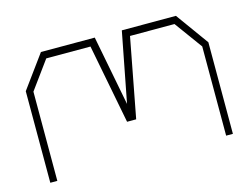

<svg xmlns="http://www.w3.org/2000/svg" viewBox="-73 -596 928 713"><g transform="rotate(-15 391.0 -239.0)"><path d="M716 0V-343L638 -450H467L409 -145H374L315 -450H145L67 -343V0H40V-352L132 -478H339L391 -209L443 -478H651L742 -352V0Z"/></g></svg>

Font: Turret Road ExtraLight
Style: Regular
Weight: 275
Designer: Noponies
Foundry: Noponies
Version: Version 1.001; ttfautohint (v1.8)